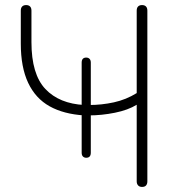

<svg xmlns="http://www.w3.org/2000/svg" viewBox="-20 -731 697 757"><path d="M540 6Q530 6 524.5 0Q519 -6 519 -16V-318Q485 -297 433 -286.5Q381 -276 330 -276L338 -285V-129Q338 -109 320 -109Q312 -109 307 -114Q302 -119 302 -129V-285L312 -276Q231 -281 175.5 -312Q120 -343 91 -404.5Q62 -466 62 -559V-689Q62 -700 67.5 -705.5Q73 -711 83 -711Q93 -711 98.5 -705.5Q104 -700 104 -689V-565Q104 -438 159 -380Q214 -322 313 -317L302 -307V-484Q302 -504 320 -504Q328 -504 333 -499Q338 -494 338 -484V-307L331 -317Q381 -317 429 -327.5Q477 -338 519 -364V-689Q519 -700 524.5 -705.5Q530 -711 540 -711Q550 -711 555.5 -705.5Q561 -700 561 -689V-16Q561 -6 556 0Q551 6 540 6Z"/></svg>

Font: Nunito ExtraLight
Style: Regular
Weight: 200
Designer: Vernon Adams
Foundry: Vernon Adams
Version: Version 3.602